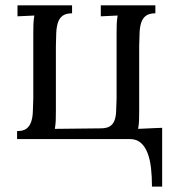

<svg xmlns="http://www.w3.org/2000/svg" viewBox="-20 -520 653 718"><path d="M586.4 177.7H548.3Q548.3 140.6 544.7 108.2Q541 75.7 531.5 51.5Q522 27.3 506.1 13.7Q490.2 0 465.3 0H43.9V-29.8Q66.9 -29.8 78.9 -38.8Q90.8 -47.9 96.4 -64Q102.1 -80.1 102.8 -102.5Q103.5 -125 104.5 -151.9V-394Q104.5 -414.1 105 -429.4Q105.5 -444.8 108.4 -461.9L45.4 -459V-500H249.5V-470.2Q226.6 -470.2 214.4 -461.2Q202.1 -452.1 196.8 -436Q191.4 -419.9 190.4 -397.5Q189.5 -375 189 -348.1V-106Q189 -85.9 188.5 -70.6Q188 -55.2 185.1 -38.1L355.5 -40Q378.4 -40 390.4 -47.4Q402.3 -54.7 408 -69.1Q413.6 -83.5 414.3 -104.2Q415 -125 416 -151.9V-394Q416 -414.1 416.5 -429.4Q417 -444.8 419.9 -461.9L356.9 -459V-500H561V-470.2Q538.1 -470.2 525.9 -461.2Q513.7 -452.1 508.3 -436Q502.9 -419.9 502 -397.5Q501 -375 500.5 -348.1V-106Q500.5 -85.9 500 -70.6Q499.5 -55.2 496.6 -38.1L559.6 -41L586.4 -42Z"/></svg>

Font: Lora
Style: Regular
Weight: 400
Designer: Olga Karpushina, Alexei Vanyashin
Foundry: Cyreal (www.cyreal.org, a@cyreal.org)
Version: Version 1.014